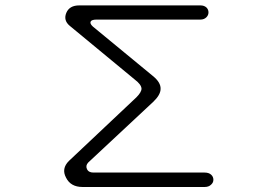

<svg xmlns="http://www.w3.org/2000/svg" viewBox="-20 -708 1040 728"><path d="M280.3 -687.5Q243.2 -687.5 231.4 -659.2Q219.7 -630.9 244.1 -610.4L491.2 -406.2Q515.6 -387.7 516.6 -372.1Q516.6 -358.4 497.1 -338.9L241.2 -97.7Q211.9 -68.4 230.5 -34.2Q248 1 293 1H755.9Q771.5 1 780.3 -7.8Q789.1 -15.6 789.1 -26.4Q789.1 -38.1 780.3 -45.9Q771.5 -53.7 755.9 -53.7H334Q315.4 -53.7 309.6 -67.4Q303.7 -80.1 314.5 -91.8L561.5 -322.3Q588.9 -348.6 588.9 -371.1Q589.8 -395.5 559.6 -419.9L332 -607.4Q319.3 -619.1 324.2 -627Q328.1 -633.8 347.7 -633.8H740.2Q753.9 -633.8 762.7 -642.6Q770.5 -650.4 770.5 -661.1Q770.5 -671.9 762.7 -679.7Q753.9 -687.5 740.2 -687.5Z"/></svg>

Font: GulimChe
Style: Regular
Weight: 400
Monospace: yes
Version: Version 2.21